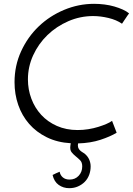

<svg xmlns="http://www.w3.org/2000/svg" viewBox="-20 -742 695 1004"><path d="M590 -48Q557 -28 505.5 -11Q454 6 388 8Q386 22 389 30Q392 38 397.5 43.5Q403 49 409.5 53Q416 57 422 61Q439 75 446.5 92.5Q454 110 454 128Q454 152 446 173Q438 194 423 209Q408 224 387.5 233Q367 242 342 242Q311 242 287 225Q263 208 255 173Q272 164 292 156Q295 174 308.5 185.5Q322 197 344 197Q373 197 391.5 177Q410 157 410 128Q410 107 399 96Q388 85 375.5 75Q363 65 354 53.5Q345 42 348 20L350 7Q280 3 225 -24Q170 -51 132.5 -94Q95 -137 75.5 -193Q56 -249 56 -312Q56 -399 90.5 -474Q125 -549 182.5 -604Q240 -659 315.5 -690.5Q391 -722 472 -722Q499 -722 526.5 -718.5Q554 -715 578 -708Q602 -701 622 -692Q642 -683 655 -672Q649 -664 645.5 -659Q642 -654 638.5 -648.5Q635 -643 630 -636Q625 -629 618 -618Q589 -638 547.5 -648Q506 -658 467 -658Q399 -658 337 -631Q275 -604 228 -558.5Q181 -513 153.5 -453Q126 -393 126 -327Q126 -274 144 -226Q162 -178 195.5 -141.5Q229 -105 277.5 -83.5Q326 -62 386 -62Q415 -62 442.5 -66.5Q470 -71 494 -78.5Q518 -86 536.5 -94Q555 -102 566 -110Z"/></svg>

Font: Josefin Sans
Style: Italic
Weight: 400
Italic angle: -7.5°
Designer: Santiago Orozco
Foundry: Typemade